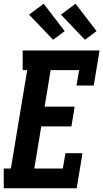

<svg xmlns="http://www.w3.org/2000/svg" viewBox="-27 -1004 551 1024"><path d="M-7 0V-105H31L118 -630H94V-735H504L473 -548H381L395 -630H243L211 -435H371L354 -330H193L156 -105H308L322 -187H413L382 0ZM426 -792 298 -926 376 -984 488 -838ZM256 -792 128 -926 206 -984 318 -838Z"/></svg>

Font: Iosevka Slab Extrabold
Style: Italic
Weight: 800
Italic angle: -9°
Monospace: yes
Designer: Belleve Invis
Foundry: Belleve Invis
Version: Version 11.1.0; ttfautohint (v1.8.3)